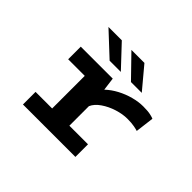

<svg xmlns="http://www.w3.org/2000/svg" viewBox="-149 -939 1174 1174"><g transform="rotate(45 437.5 -352.5)"><path d="M159 0V-109H302.5V-391H159V-500H435.5L446.5 -415.5Q477.5 -445 518.5 -466.8Q559.5 -488.5 603.5 -500.2Q647.5 -512 688 -512Q728 -512 750.2 -507Q772.5 -502 780.5 -498L765.5 -377.5Q757.5 -380.5 733.8 -385.2Q710 -390 672.5 -390Q631.5 -390 585.5 -375.5Q539.5 -361 502.5 -335.5Q465.5 -310 451.5 -278V-109H612.5V0ZM529 -564 392 -705H504.5L622.5 -564ZM344.5 -564 193.5 -705H309L441.5 -564Z"/></g></svg>

Font: Trispace SemiExpanded SemiBold
Style: Regular
Weight: 600
Width: 6
Designer: Tyler Finck
Foundry: Etcetera Type Company
Version: Version 1.210; ttfautohint (v1.8.3)